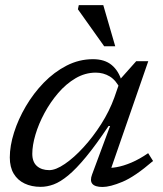

<svg xmlns="http://www.w3.org/2000/svg" viewBox="-20 -734 648 764"><path d="M346.5 -40 418 -232.5H412Q361.5 -157 322.2 -109.5Q283 -62 251.5 -36Q220 -10 193.5 -0.2Q167 9.5 142 9.5Q105.5 9.5 77.8 -3.8Q50 -17 34.5 -43Q19 -69 19 -107.5Q19 -153.5 35.8 -206.5Q52.5 -259.5 82.8 -311Q113 -362.5 154.2 -405Q195.5 -447.5 245.2 -473Q295 -498.5 350 -498.5Q396.5 -498.5 424.5 -475.2Q452.5 -452 465 -409L459 -379Q442 -414.5 416.8 -429.8Q391.5 -445 361 -445Q319 -445 281 -422.8Q243 -400.5 211.5 -363.8Q180 -327 156.8 -283.8Q133.5 -240.5 121 -198Q108.5 -155.5 108.5 -122Q108.5 -89.5 127 -73.2Q145.5 -57 176 -57Q202 -57 238.2 -81.8Q274.5 -106.5 312.2 -147.8Q350 -189 382.8 -240.5Q415.5 -292 435 -346L461.5 -422.5L522 -490.5H570L413 -37.5L394 -66.5Q416 -64 443.5 -68.8Q471 -73.5 503.2 -87.2Q535.5 -101 569.5 -124.5L589 -93.5Q516.5 -31 467.2 -10.5Q418 10 388 10Q358 10 347.5 -2.5Q337 -15 346.5 -40ZM438.5 -550H394.5L290 -697L293.5 -713.5H391Z"/></svg>

Font: Newsreader 9pt
Style: Italic
Weight: 400
Italic angle: -17°
Designer: Hugues Gentile
Foundry: Production Type
Version: Version 1.003